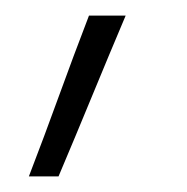

<svg xmlns="http://www.w3.org/2000/svg" viewBox="-20 -106 240 246"><path d="M141 -86Q119 -34 98 17Q77 68 55 120H17Q37 68 55.5 17Q74 -34 94 -86Z"/></svg>

Font: Josefin Slab
Style: Regular
Weight: 400
Designer: Santiago Orozco
Foundry: Typemade
Version: Version 1.000